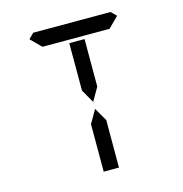

<svg xmlns="http://www.w3.org/2000/svg" viewBox="-125 -1115 1067 1117"><g transform="rotate(-15 408.0 -556.5)"><path d="M144 -969 175 -1000H641L672 -969L610 -907H590H454H362H226H206ZM362 -673V-887H454V-876V-673V-601L408 -521L362 -601ZM454 -157V-113H362V-327V-399L408 -479L454 -399V-327Z"/></g></svg>

Font: DSEG14 Classic
Style: Regular
Weight: 400
Designer: Keshikan(Twitter:@keshinomi_88pro)
Version: Version 0.46